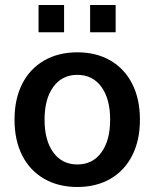

<svg xmlns="http://www.w3.org/2000/svg" viewBox="-20 -732 617 767"><path d="M289 -523Q365 -523 421.5 -490Q478 -457 508.5 -396.5Q539 -336 539 -254Q539 -172 508.5 -111.5Q478 -51 421.5 -18Q365 15 289 15Q213 15 156 -18Q99 -51 68.5 -111.5Q38 -172 38 -254Q38 -336 68.5 -396.5Q99 -457 156 -490Q213 -523 289 -523ZM289 -433Q228 -433 193 -385Q158 -337 158 -254Q158 -171 193 -123Q228 -75 289 -75Q350 -75 385 -123Q420 -171 420 -254Q420 -337 385 -385Q350 -433 289 -433ZM134 -603V-712H236V-603ZM340 -603V-712H442V-603Z"/></svg>

Font: CST
Style: Medium
Weight: 500
Version: Version 1.00